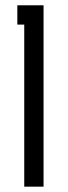

<svg xmlns="http://www.w3.org/2000/svg" viewBox="-20 -699 254 719"><path d="M44.9 -679.2H143.1V0H70.8V-606.9H44.9Z"/></svg>

Font: Rawengulk
Style: Bold
Weight: 700
Version: Version 0.92